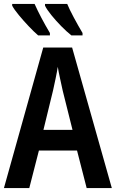

<svg xmlns="http://www.w3.org/2000/svg" viewBox="-20 -957 589 977"><path d="M421 0 372 -191H178L129 0H0L200 -715H347L549 0ZM299 -496Q293 -524 285.5 -558Q278 -592 274 -617Q270 -591 263 -557.5Q256 -524 250 -497L201 -296H349ZM322 -937Q333 -910 355.5 -868Q378 -826 400 -789V-777H343Q319 -796 291.5 -824Q264 -852 241 -880.5Q218 -909 209 -928V-937ZM156 -937Q187 -868 234 -789V-777H174Q153 -795 126 -823.5Q99 -852 75.5 -880.5Q52 -909 42 -928V-937Z"/></svg>

Font: Noto Sans Condensed SemiBold
Style: Regular
Weight: 600
Width: 3
Designer: Monotype Design Team
Foundry: Monotype Imaging Inc.
Version: Version 2.013; ttfautohint (v1.8.4.7-5d5b)